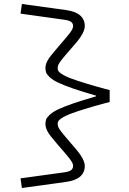

<svg xmlns="http://www.w3.org/2000/svg" viewBox="-20 -817 654 972"><path d="M409.2 22.9Q409.2 90.8 314 104L90.8 134.8L84 85.9L307.1 55.2Q331.5 51.8 340.8 43.7Q350.1 35.6 350.1 22.9Q350.1 13.7 343.3 2Q336.4 -9.8 315.9 -34.2L267.1 -90.8Q230.5 -132.8 220.2 -152.3Q210 -171.9 210 -189.9Q210 -203.6 214.1 -213.6Q218.3 -223.6 232.9 -237.1Q247.6 -250.5 274.7 -263.4Q301.8 -276.4 349.6 -293Q397.5 -309.6 465.8 -329.1V-333Q397.5 -352.5 349.6 -369.1Q301.8 -385.7 274.7 -398.7Q247.6 -411.6 232.9 -425Q218.3 -438.5 214.1 -448.5Q210 -458.5 210 -472.2Q210 -490.2 220.2 -509.5Q230.5 -528.8 267.1 -570.8L315.9 -627.9Q336.4 -652.3 343.3 -664.1Q350.1 -675.8 350.1 -685.1Q350.1 -697.8 340.8 -705.6Q331.5 -713.4 307.1 -716.8L84 -748L90.8 -796.9L314 -766.1Q409.2 -752.9 409.2 -685.1Q409.2 -649.4 357.9 -591.8L309.1 -535.2Q285.6 -507.3 278.8 -495.6Q272 -483.9 272 -472.2Q272 -463.9 275.1 -458Q278.3 -452.1 293 -442.1Q307.6 -432.1 334.7 -421.6Q361.8 -411.1 412.4 -395.5Q462.9 -379.9 535.2 -360.8V-300.8Q462.4 -281.7 412.1 -266.1Q361.8 -250.5 334.7 -240Q307.6 -229.5 293.2 -219.7Q278.8 -210 275.4 -204.1Q272 -198.2 272 -189.9Q272 -178.2 278.8 -166.5Q285.6 -154.8 309.1 -127L357.9 -69.8Q409.2 -12.2 409.2 22.9Z"/></svg>

Font: IntelOne Mono Light
Style: Regular
Weight: 300
Designer: Fred Shallcrass
Foundry: Frere-Jones Type LLC
Version: Version 1.200;hotconv 1.1.0;makeotfexe 2.6.0;FJTRelease1.2